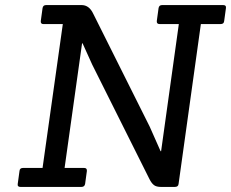

<svg xmlns="http://www.w3.org/2000/svg" viewBox="-20 -738 912 758"><path d="M670 0H616Q597 0 587.5 -7.5Q578 -15 570 -31L344 -483L306 -567H304L235 -75H312Q324 -75 323 -63L316 -12Q314 0 301 0H61Q48 0 50 -12L57 -63Q58 -75 71 -75H148L228 -643H151Q140 -643 141 -655L148 -706Q150 -718 162 -718H302Q332 -718 348 -684L571 -238L614 -141H616L686 -643H610Q598 -643 599 -655L606 -706Q608 -718 620 -718H861Q874 -718 872 -706L865 -655Q864 -643 851 -643H773L685 -12Q684 0 670 0Z"/></svg>

Font: Sanchez
Style: Italic
Weight: 400
Designer: Daniel Hernández
Foundry: LatinoType
Version: Version 1.001